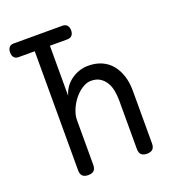

<svg xmlns="http://www.w3.org/2000/svg" viewBox="-134 -836 868 952"><g transform="rotate(-20 300.0 -360.0)"><path d="M45 -658Q29 -658 21 -667.5Q13 -677 13 -694Q13 -711 21 -720.5Q29 -730 45 -730H301Q318 -730 326.5 -720.5Q335 -711 335 -694Q335 -677 326.5 -667.5Q318 -658 301 -658H210V-394Q225 -444 265.5 -472Q306 -500 354 -500Q394 -500 425 -486Q456 -472 476.5 -447Q497 -422 508.5 -387Q520 -352 520 -309V-30Q520 -9 510 0.5Q500 10 480 10Q460 10 450 0.5Q440 -9 440 -30V-287Q440 -314 435 -339Q430 -364 418 -383Q406 -402 387.5 -413.5Q369 -425 341 -425Q318 -425 294 -409.5Q270 -394 251.5 -370.5Q233 -347 221.5 -319Q210 -291 210 -266V-30Q210 -9 200 0.5Q190 10 170 10Q150 10 140 0.5Q130 -9 130 -30V-658Z"/></g></svg>

Font: Maple Mono Light
Style: Regular
Weight: 300
Monospace: yes
Designer: subframe7536
Version: Version 7.000